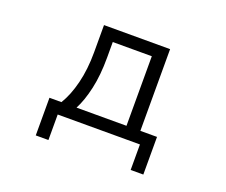

<svg xmlns="http://www.w3.org/2000/svg" viewBox="-113 -717 1226 1040"><g transform="rotate(20 500.0 -197.0)"><path d="M179 147V-70H248Q282 -125 302 -205.5Q322 -286 322 -384V-541H703V-70H799V147H726V0H252V147ZM623 -70V-471H398V-381Q398 -280 380.5 -201.5Q363 -123 335 -70Z"/></g></svg>

Font: IBM Plex Sans JP
Style: Regular
Weight: 400
Designer: Mike Abbink; Paul van der Laan; Pieter van Rosmalen; Wujin Sim; Yejin Wi; Jinhee Kim; Boomi Park; Yona Kim; Kichan Ma
Foundry: Sandoll Inc.
Version: Version 1.000